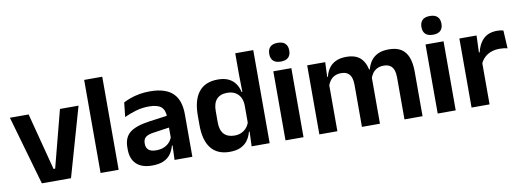

<svg xmlns="http://www.w3.org/2000/svg" viewBox="-56 -1007 3651 1343"><g transform="rotate(-10 1769.0 -335.5)"><path d="M263.5 -85 369 -490.5H501L361 0H154L13.5 -490.5H146.5L252 -85Z M571 0V-661H699.5V0Z M1096.5 0 1101 -120 1097.5 -131V-284.5L1097 -306.5Q1097 -354.5 1070.8 -377Q1044.5 -399.5 985 -399.5Q934.5 -399.5 890.2 -386.2Q846 -373 808.5 -355.5L819.5 -457.5Q841.5 -469 869.8 -479.2Q898 -489.5 933 -496Q968 -502.5 1008.5 -502.5Q1068.5 -502.5 1110 -488.2Q1151.5 -474 1176.2 -447.5Q1201 -421 1212 -384.2Q1223 -347.5 1223 -303V0ZM936 11.5Q863 11.5 824.8 -25Q786.5 -61.5 786.5 -129V-143Q786.5 -214.5 830.5 -248.8Q874.5 -283 970 -296L1109 -315L1116.5 -232.5L988.5 -214Q946.5 -208.5 928.8 -194Q911 -179.5 911 -151.5V-146.5Q911 -119 928.2 -103.8Q945.5 -88.5 982.5 -88.5Q1015.5 -88.5 1039 -99Q1062.5 -109.5 1077.8 -126.8Q1093 -144 1099.5 -165.5L1117.5 -102H1095.5Q1087.5 -70.5 1069.8 -44.8Q1052 -19 1020 -3.8Q988 11.5 936 11.5Z M1487 11.5Q1400.5 11.5 1355.5 -44.5Q1310.5 -100.5 1310.5 -209.5V-277Q1310.5 -387.5 1356 -444.5Q1401.5 -501.5 1491.5 -501.5Q1535.5 -501.5 1565.8 -487.5Q1596 -473.5 1614.8 -447.5Q1633.5 -421.5 1641 -386.5H1678.5L1646 -291.5Q1645 -326 1631.8 -349.8Q1618.5 -373.5 1595 -386Q1571.5 -398.5 1539.5 -398.5Q1491 -398.5 1465.2 -370.5Q1439.5 -342.5 1439.5 -287V-206Q1439.5 -151 1465.2 -123Q1491 -95 1540.5 -95Q1568.5 -95 1590.5 -105.5Q1612.5 -116 1627.2 -134.2Q1642 -152.5 1648.5 -175.5L1679 -104H1643Q1635 -72 1617 -45.8Q1599 -19.5 1567.5 -4Q1536 11.5 1487 11.5ZM1644 0 1648.5 -120 1646 -148.5V-349L1646.5 -369.5L1644 -510V-661H1772V0Z M1884.5 0V-490.5H2012.5V0ZM1948.5 -548.5Q1912 -548.5 1894.8 -565.8Q1877.5 -583 1877.5 -613.5V-616Q1877.5 -646.5 1894.8 -664Q1912 -681.5 1948.5 -681.5Q1984.5 -681.5 2002 -664Q2019.5 -646.5 2019.5 -616V-613.5Q2019.5 -582.5 2002 -565.5Q1984.5 -548.5 1948.5 -548.5Z M2729.5 0V-298Q2729.5 -328 2722 -349.8Q2714.5 -371.5 2697.2 -383.5Q2680 -395.5 2650.5 -395.5Q2623.5 -395.5 2603.5 -385Q2583.5 -374.5 2571 -356.8Q2558.5 -339 2552.5 -316.5L2538.5 -386.5H2551.5Q2559.5 -418 2577.5 -444.2Q2595.5 -470.5 2626.8 -486Q2658 -501.5 2706 -501.5Q2759.5 -501.5 2792.8 -480.8Q2826 -460 2842 -418.8Q2858 -377.5 2858 -316.5V0ZM2125 0V-490.5H2253L2248 -366L2253 -360.5V0ZM2427.5 0V-298Q2427.5 -328 2420 -349.8Q2412.5 -371.5 2395.2 -383.5Q2378 -395.5 2348.5 -395.5Q2321 -395.5 2301.2 -385Q2281.5 -374.5 2268.8 -356.8Q2256 -339 2250 -316.5L2230 -386.5H2254Q2261.5 -419 2279.2 -445Q2297 -471 2327.5 -486.2Q2358 -501.5 2403.5 -501.5Q2472 -501.5 2506.8 -466.5Q2541.5 -431.5 2550.5 -364.5Q2552.5 -354.5 2554 -341.2Q2555.5 -328 2555.5 -316.5V0Z M2965.5 0V-490.5H3093.5V0ZM3029.5 -548.5Q2993 -548.5 2975.8 -565.8Q2958.5 -583 2958.5 -613.5V-616Q2958.5 -646.5 2975.8 -664Q2993 -681.5 3029.5 -681.5Q3065.5 -681.5 3083 -664Q3100.5 -646.5 3100.5 -616V-613.5Q3100.5 -582.5 3083 -565.5Q3065.5 -548.5 3029.5 -548.5Z M3330.5 -285 3298 -370.5H3329Q3342.5 -430 3378 -464Q3413.5 -498 3476.5 -498Q3489.5 -498 3500 -496.2Q3510.5 -494.5 3519 -492L3526 -364Q3515 -367.5 3500.5 -369.2Q3486 -371 3470 -371Q3419 -371 3383.2 -348.5Q3347.5 -326 3330.5 -285ZM3206 0V-490.5H3328L3322.5 -340L3334 -335.5V0Z"/></g></svg>

Font: Anek Latin Medium SemiBold
Style: Regular
Weight: 600
Version: Version 1.003